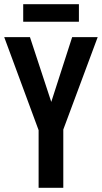

<svg xmlns="http://www.w3.org/2000/svg" viewBox="-20 -890 483 910"><path d="M223 -407 322 -714H443L280 -276V0H163V-273L0 -714H122ZM354 -870V-787H90V-870Z"/></svg>

Font: Noto Sans ExtraCondensed SemiBold
Style: Regular
Weight: 600
Width: 2
Designer: Monotype Design Team
Foundry: Monotype Imaging Inc.
Version: Version 2.013; ttfautohint (v1.8.4.7-5d5b)